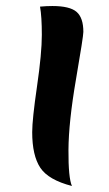

<svg xmlns="http://www.w3.org/2000/svg" viewBox="-20 -603 361 638"><path d="M219 15Q141 -5 114 -45.5Q87 -86 87 -164Q87 -206 103 -316Q119 -426 119 -487Q119 -548 113 -581Q135 -583 154 -583Q212 -583 234.5 -563.5Q257 -544 257 -497Q257 -482 232.5 -339.5Q208 -197 207.5 -104.5Q207 -12 219 15Z"/></svg>

Font: Merienda One
Style: Regular
Weight: 400
Designer: Eduardo Rodriguez Tunni
Foundry: Eduardo Rodriguez Tunni
Version: Version 1.001